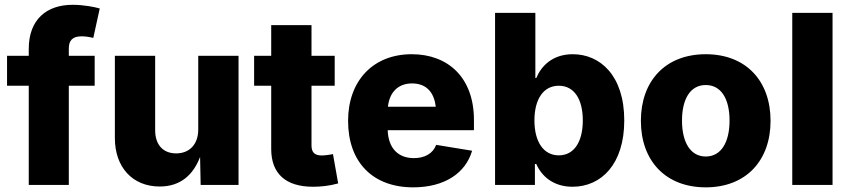

<svg xmlns="http://www.w3.org/2000/svg" viewBox="-20 -782 3598 812"><path d="M380.4 -545.9H271V-576.7C271 -608.9 284.7 -628.4 325.2 -628.4C342.3 -628.4 361.8 -625 374.5 -621.6L401.9 -746.1C381.8 -752 335.4 -761.7 287.1 -761.7C177.7 -761.7 101.6 -700.2 101.6 -575.2V-545.9H9.8V-419.4H101.6V0H271V-419.4H380.4Z M655.3 6.8C743.2 6.8 796.9 -42 826.2 -118.2L828.6 0H988.8V-545.9H818.4V-234.4C818.4 -170.9 780.8 -133.3 725.1 -133.3C669.4 -133.3 636.2 -169.9 636.2 -231.4V-545.9H465.8V-198.2C465.8 -74.7 540.5 6.8 655.3 6.8Z M1395.5 -545.9H1297.4V-675.8H1127V-545.9H1054.7V-419.4H1127V-151.9C1127 -47.9 1188 7.8 1303.7 7.8C1335.9 7.8 1372.1 4.4 1410.2 -6.3L1388.2 -130.4C1378.9 -127.9 1352.5 -124.5 1340.8 -124.5C1310.1 -124.5 1297.4 -138.2 1297.4 -167V-419.4H1395.5Z M1727.5 10.3C1859.9 10.3 1949.2 -49.8 1976.6 -144.5L1824.7 -169.4C1811 -132.8 1776.4 -113.3 1730.5 -113.3C1666 -113.3 1622.6 -152.3 1619.6 -231.4H1984.4V-274.4C1984.4 -454.6 1874.5 -552.7 1721.2 -552.7C1557.1 -552.7 1452.1 -439.5 1452.1 -271C1452.1 -96.2 1556.2 10.3 1727.5 10.3ZM1620.6 -330.6C1627 -390.6 1662.6 -429.2 1722.7 -429.2C1782.2 -429.2 1815.9 -392.6 1822.8 -330.6Z M2401.4 7.8C2522.5 7.8 2620.1 -87.4 2620.1 -272.5C2620.1 -463.9 2517.1 -552.7 2402.3 -552.7C2315.4 -552.7 2268.6 -501.5 2248 -452.1H2244.1V-727.5H2073.7V0H2242.2V-88.4H2248C2269.5 -39.1 2317.9 7.8 2401.4 7.8ZM2343.3 -125C2278.3 -125 2240.2 -183.1 2240.2 -272.5C2240.2 -362.8 2278.3 -419.4 2343.3 -419.4C2409.2 -419.4 2444.8 -361.3 2444.8 -272.5C2444.8 -183.6 2408.7 -125 2343.3 -125Z M2964.8 10.3C3135.3 10.3 3238.8 -103 3238.8 -271C3238.8 -439.5 3135.3 -552.7 2964.8 -552.7C2793.9 -552.7 2690.4 -439.5 2690.4 -271C2690.4 -103 2793.9 10.3 2964.8 10.3ZM2964.8 -120.1C2899.4 -120.1 2864.3 -181.2 2864.3 -272C2864.3 -363.3 2899.4 -422.4 2964.8 -422.4C3030.3 -422.4 3065.4 -363.3 3065.4 -272C3065.4 -181.2 3030.3 -120.1 2964.8 -120.1Z M3501 -727.5H3330.6V0H3501Z"/></svg>

Font: Inter ExtraBold
Style: Regular
Weight: 800
Designer: Rasmus Andersson
Foundry: rsms
Version: Version 4.001;git-9221beed3